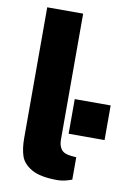

<svg xmlns="http://www.w3.org/2000/svg" viewBox="-87 -816 598 879"><g transform="rotate(10 212.0 -376.5)"><path d="M60 -154V-762H227V-176Q227 -148 240 -131Q253 -114 287 -111L310 -109V-5Q273 9 243 9Q163 9 123 -14Q83 -37 71.5 -71Q60 -105 60 -154ZM424 -209H257V-370H424Z"/></g></svg>

Font: Morrison
Style: Bold
Weight: 700
Designer: Pablo Impallari, Rodrigo Fuenzalida (Modified by Dan O. Williams)
Version: Version 0.03;June 6, 2019;FontCreator 11.5.0.2425 64-bit; tt